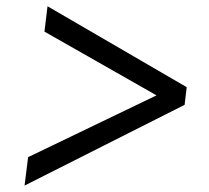

<svg xmlns="http://www.w3.org/2000/svg" viewBox="-20 -620 652 598"><path d="M555 -293.5 56.5 -42 67.5 -130.5 467.5 -323 118.5 -521.5 128 -600.5 561.5 -348.5Z"/></svg>

Font: Merriweather 20pt
Style: Italic
Weight: 400
Italic angle: -7.8°
Version: Version 2.101